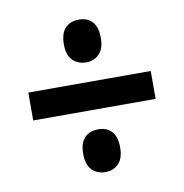

<svg xmlns="http://www.w3.org/2000/svg" viewBox="-63 -664 599 624"><g transform="rotate(-10 236.5 -352.5)"><path d="M237 -463Q209 -463 192 -480.5Q175 -498 175 -533Q175 -569 191.5 -586.5Q208 -604 237 -604Q265 -604 281 -586.5Q297 -569 297 -533Q297 -498 280 -480.5Q263 -463 237 -463ZM34 -307V-399H438V-307ZM237 -101Q209 -101 192 -118.5Q175 -136 175 -172Q175 -207 191.5 -224.5Q208 -242 237 -242Q265 -242 281 -224.5Q297 -207 297 -172Q297 -136 280 -118.5Q263 -101 237 -101Z"/></g></svg>

Font: Avrile Sans Condensed SemiBold
Style: Regular
Weight: 600
Width: 3
Designer: Monotype Design Team
Foundry: Monotype Imaging Inc.
Version: Version 2.001;September 10, 2019;FontCreator 11.5.0.2425 64-